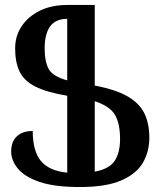

<svg xmlns="http://www.w3.org/2000/svg" viewBox="-20 -744 650 774"><path d="M302 10Q199 10 138.5 -11Q78 -32 51.5 -65Q25 -98 25 -133Q25 -174 48.5 -195Q72 -216 112 -216Q112 -135 145 -95Q178 -55 251 -48V-358Q168 -372 122.5 -395Q77 -418 59 -455.5Q41 -493 41 -549Q41 -599 67.5 -638.5Q94 -678 141 -701Q188 -724 251 -724H362V-399Q447 -383 495 -355Q543 -327 562.5 -286Q582 -245 582 -189Q582 -133 556 -88Q530 -43 468.5 -16.5Q407 10 302 10ZM464 -183Q464 -246 443.5 -281Q423 -316 362 -336V-52Q421 -63 442.5 -96Q464 -129 464 -183ZM160 -549Q160 -495 176.5 -465.5Q193 -436 251 -420V-668Q204 -668 182 -637.5Q160 -607 160 -549Z"/></svg>

Font: Noto Serif Armenian ExtraCondensed
Style: Bold
Weight: 700
Width: 2
Designer: Monotype Design Team
Foundry: Monotype Imaging Inc.
Version: Version 2.008; ttfautohint (v1.8.4.7-5d5b)